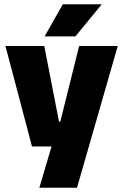

<svg xmlns="http://www.w3.org/2000/svg" viewBox="-20 -708 578 900"><path d="M347.5 -138 252.5 -97 351 -492.5H532L341 172H164.5L241 -87L325 -21.5H130L5.5 -492.5H187.5L256.5 -138ZM274.5 -688H455.5V-686L333.5 -537.5H190V-539Z"/></svg>

Font: Anek Gujarati Medium ExtraBold
Style: Regular
Weight: 800
Version: Version 1.003